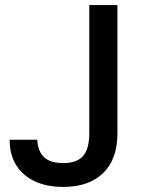

<svg xmlns="http://www.w3.org/2000/svg" viewBox="-20 -727 573 757"><path d="M443 -707V-201Q443 -99 386.5 -44.5Q330 10 229 10Q164 10 116.5 -12.5Q69 -35 43.5 -76.5Q18 -118 18 -176H127Q129 -131 153.5 -107.5Q178 -84 229 -84Q283 -84 307.5 -112Q332 -140 332 -201V-707Z"/></svg>

Font: Asta Sans SemiBold
Style: Regular
Weight: 600
Designer: 42dot
Version: Version 1.000